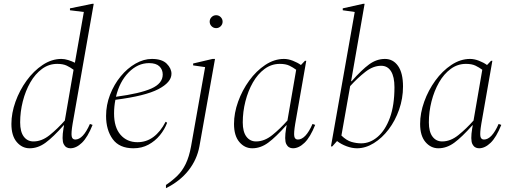

<svg xmlns="http://www.w3.org/2000/svg" viewBox="-20 -770 2686 1010"><path d="M136 10Q96 10 68 -23Q40 -56 40 -118Q40 -175 61.5 -235Q83 -295 120 -346Q157 -397 204.5 -428.5Q252 -460 303 -460Q320 -460 339 -454Q358 -448 374 -440L421 -707L348 -716V-726L465 -750H473L362 -119Q354 -71 357 -53.5Q360 -36 376 -36Q417 -36 453 -118L467 -113Q441 -48 411 -19Q381 10 350 10Q326 10 315 -12Q304 -34 314 -95L317 -111H315Q260 -49 220 -19.5Q180 10 136 10ZM86 -126Q86 -77 105 -51.5Q124 -26 156 -26Q200 -26 241.5 -59.5Q283 -93 321 -136L367 -403Q351 -415 331.5 -424.5Q312 -434 281 -434Q237 -434 201 -407.5Q165 -381 139.5 -336.5Q114 -292 100 -237Q86 -182 86 -126Z M682 10Q608 10 573 -38Q538 -86 538 -160Q538 -218 559 -272Q580 -326 615 -368.5Q650 -411 693 -435.5Q736 -460 779 -460Q832 -460 857 -435Q882 -410 882 -382Q882 -337 813 -301Q744 -265 587 -245Q580 -210 580 -173Q580 -100 614 -61Q648 -22 703 -22Q750 -22 787 -49.5Q824 -77 851 -129H853L859 -124Q846 -89 821 -58.5Q796 -28 761 -9Q726 10 682 10ZM764 -438Q705 -438 657 -389.5Q609 -341 590 -261Q717 -278 776.5 -304.5Q836 -331 836 -378Q836 -404 818.5 -421Q801 -438 764 -438Z M1117 -622Q1103 -622 1093 -632Q1083 -642 1083 -656Q1083 -670 1093 -680Q1103 -690 1117 -690Q1131 -690 1141 -680Q1151 -670 1151 -656Q1151 -642 1141 -632Q1131 -622 1117 -622ZM853 220V203Q887 180 913 154.5Q939 129 957 92Q975 55 985 0L1059 -417L996 -426V-436L1098 -460H1111L1029 0Q1016 70 971.5 126.5Q927 183 853 220Z M1307 10Q1267 10 1239 -23Q1211 -56 1211 -118Q1211 -175 1232.5 -235Q1254 -295 1291 -346Q1328 -397 1375.5 -428.5Q1423 -460 1474 -460Q1496 -460 1520.5 -450.5Q1545 -441 1563 -428L1584 -450H1591L1533 -119Q1525 -71 1528 -53.5Q1531 -36 1547 -36Q1588 -36 1624 -118L1638 -113Q1612 -48 1582 -19Q1552 10 1521 10Q1497 10 1486 -12Q1475 -34 1485 -95L1488 -111H1486Q1431 -49 1391 -19.5Q1351 10 1307 10ZM1257 -126Q1257 -77 1276 -51.5Q1295 -26 1327 -26Q1371 -26 1412.5 -59.5Q1454 -93 1492 -136L1538 -403Q1522 -415 1502.5 -424.5Q1483 -434 1452 -434Q1408 -434 1372 -407.5Q1336 -381 1310.5 -336.5Q1285 -292 1271 -237Q1257 -182 1257 -126Z M1858 10Q1832 10 1803.5 -0.5Q1775 -11 1753 -28L1728 0H1721L1846 -707L1783 -716V-726L1890 -750H1898L1827 -343H1830Q1883 -403 1922 -431.5Q1961 -460 2005 -460Q2048 -460 2074 -423Q2100 -386 2100 -315Q2100 -252 2079.5 -193.5Q2059 -135 2024.5 -89.5Q1990 -44 1946.5 -17Q1903 10 1858 10ZM1985 -424Q1943 -424 1902 -392Q1861 -360 1822 -317L1776 -57Q1803 -31 1829 -23.5Q1855 -16 1880 -16Q1927 -16 1967 -50.5Q2007 -85 2031 -150.5Q2055 -216 2055 -311Q2055 -366 2037 -395Q2019 -424 1985 -424Z M2286 10Q2246 10 2218 -23Q2190 -56 2190 -118Q2190 -175 2211.5 -235Q2233 -295 2270 -346Q2307 -397 2354.5 -428.5Q2402 -460 2453 -460Q2475 -460 2499.5 -450.5Q2524 -441 2542 -428L2563 -450H2570L2512 -119Q2504 -71 2507 -53.5Q2510 -36 2526 -36Q2567 -36 2603 -118L2617 -113Q2591 -48 2561 -19Q2531 10 2500 10Q2476 10 2465 -12Q2454 -34 2464 -95L2467 -111H2465Q2410 -49 2370 -19.5Q2330 10 2286 10ZM2236 -126Q2236 -77 2255 -51.5Q2274 -26 2306 -26Q2350 -26 2391.5 -59.5Q2433 -93 2471 -136L2517 -403Q2501 -415 2481.5 -424.5Q2462 -434 2431 -434Q2387 -434 2351 -407.5Q2315 -381 2289.5 -336.5Q2264 -292 2250 -237Q2236 -182 2236 -126Z"/></svg>

Font: Spectral ExtraLight
Style: Italic
Weight: 275
Italic angle: -10°
Designer: Jean-Baptiste Levee
Foundry: Production Type
Version: Version 2.001